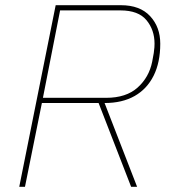

<svg xmlns="http://www.w3.org/2000/svg" viewBox="-20 -718 670 738"><path d="M141 -322 76 0H54L194 -698H445Q518 -698 557 -656Q596 -614 596 -550Q596 -478 570.5 -427Q545 -376 497.5 -349Q450 -322 382 -322L507 0H484L359 -322ZM145 -342H388Q465 -342 509 -381.5Q553 -421 565 -481Q569 -501 571 -514Q573 -527 573.5 -536Q574 -545 574 -550Q574 -603 543 -640.5Q512 -678 443 -678H211Z"/></svg>

Font: IBM Plex Sans Thin
Style: Italic
Weight: 250
Italic angle: -11.31°
Designer: Mike Abbink, Paul van der Laan, Pieter van Rosmalen
Foundry: Bold Monday
Version: Version 3.201